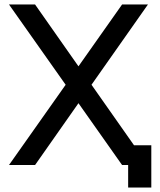

<svg xmlns="http://www.w3.org/2000/svg" viewBox="-20 -734 713 854"><path d="M272 -357 20 -714H136L329 -439L523 -714H638L387 -357L576 -88H653V100H550V0H523L329 -275L136 0H20Z"/></svg>

Font: Non Bureau
Style: Regular
Weight: 400
Designer: Jona Saucedo
Foundry: Non Foundry
Version: Version 1.000; ttfautohint (v1.8.4)